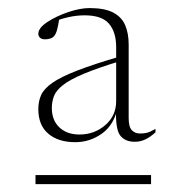

<svg xmlns="http://www.w3.org/2000/svg" viewBox="-20 -735 458 476"><path d="M68 -278.5V-301H354.5V-278.5ZM281 -584.5Q222 -566.5 187.5 -552Q153 -537.5 136 -524Q119 -510.5 113.8 -496.8Q108.5 -483 108.5 -467Q108.5 -437 127.2 -419.2Q146 -401.5 177 -401.5Q214 -401.5 241 -424.8Q268 -448 268 -484.5V-618Q268 -655.5 250.2 -676.2Q232.5 -697 190 -697Q170 -697 149.8 -692.5Q129.5 -688 104.5 -678L127 -690Q124.5 -671.5 121.5 -661Q118.5 -650.5 114.5 -646Q111 -641.5 104.8 -639.5Q98.5 -637.5 92 -637.5Q83.5 -637.5 79.2 -641.5Q75 -645.5 75 -651Q75 -665.5 96.8 -680Q118.5 -694.5 148.5 -704.8Q178.5 -715 202 -715Q239.5 -715 260.8 -703.8Q282 -692.5 290.5 -672.2Q299 -652 299 -624.5V-442.5Q299 -420 307 -412Q315 -404 327 -404Q337.5 -404 345 -406Q352.5 -408 365.5 -415.5V-407Q353 -395.5 340.5 -389.5Q328 -383.5 314.5 -383.5Q289 -383.5 277.2 -400.2Q265.5 -417 268 -470L272.5 -470.5Q263 -425.5 233 -404Q203 -382.5 166.5 -382.5Q124.5 -382.5 99.8 -403.5Q75 -424.5 75 -464.5Q75 -483.5 81.8 -499Q88.5 -514.5 109.2 -529.2Q130 -544 171.2 -560Q212.5 -576 281 -596Z"/></svg>

Font: Newsreader 60pt ExtraLight
Style: Regular
Weight: 250
Designer: Hugues Gentile
Foundry: Production Type
Version: Version 1.003